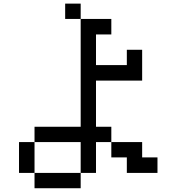

<svg xmlns="http://www.w3.org/2000/svg" viewBox="-20 -879 1040 1040"><path d="M83 57.6V-109.4H167V-192.4H417V-776.4H583V-692.4H500V-526.4H667V-609.4H750V-442.4H500V-192.4H583V-109.4H500V57.6H417V-109.4H167V57.6H417V140.6H167V57.6ZM583 -109.4H750V-26.4H833V57.6H667V-26.4H583ZM417 -776.4H333V-859.4H417Z"/></svg>

Font: KH Dot kagurazaka 12
Style: Regular
Weight: 400
Designer: Original version for X68000 by Keitarou Hiraki (http://hp.vector.co.jp/authors/VA000874/) / TrueType conversion by Homem
Version: Version 1.00.20150527